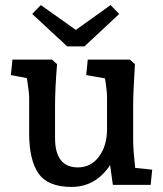

<svg xmlns="http://www.w3.org/2000/svg" viewBox="-20 -729 643 757"><path d="M95 -202V-343Q95 -365 86 -421L23 -433L29 -494H185L205 -476Q197 -378 197 -313V-185Q197 -69 287 -69Q339 -69 370.5 -112Q402 -155 402 -219V-343Q402 -370 394 -420L320 -433L326 -494H492L512 -476Q505 -362 505 -313V-176Q505 -139 513 -67L580 -60L574 0H425L414 -78Q357 8 262 8Q169 8 132 -45Q95 -98 95 -202ZM279 -611 416 -709 450 -674 313 -546H245L107 -674L141 -709Z"/></svg>

Font: Andada Pro SemiBold
Style: Regular
Weight: 600
Designer: Carolina Giovagnoli
Foundry: Huerta Tipografica
Version: Version 3.005